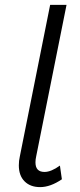

<svg xmlns="http://www.w3.org/2000/svg" viewBox="-20 -762 326 785"><path d="M252 -742 128 -123Q125 -110 125 -98Q125 -59 162 -59Q189 -59 225 -85L233 -29Q186 3 144 3Q104 3 80.5 -20.5Q57 -44 57 -86Q57 -105 61 -122L185 -742Z"/></svg>

Font: TypoPRO Montserrat Alternates
Style: Italic
Weight: 300
Italic angle: -11.3°
Designer: Julieta Ulanovsky
Foundry: Julieta Ulanovsky
Version: Version 6.001